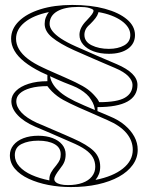

<svg xmlns="http://www.w3.org/2000/svg" viewBox="-20 -743 598 778"><path d="M267 15Q220 15 176 6.5Q132 -2 96.5 -18.5Q61 -35 40.5 -59Q20 -83 20 -114Q20 -137 34.5 -155Q49 -173 75 -183Q101 -193 135 -193Q168 -193 193 -183.5Q218 -174 232 -157Q246 -140 246 -118Q246 -101 241 -88Q236 -75 223 -59Q212 -45 206 -34.5Q200 -24 200 -17Q200 -10 206.5 -4.5Q213 1 225.5 4Q238 7 255 7Q289 7 314 -2Q339 -11 352.5 -28Q366 -45 366 -67Q366 -88 356.5 -105Q347 -122 325.5 -137Q304 -152 268 -167Q222 -187 184.5 -203.5Q147 -220 122 -230Q76 -250 51 -277Q26 -304 26 -333Q26 -356 44.5 -374.5Q63 -393 96 -403.5Q129 -414 172 -414V-444H182Q182 -435 184.5 -425.5Q187 -416 192 -407Q197 -398 203 -390.5Q209 -383 216 -377Q224 -369 233.5 -362Q243 -355 255 -348Q267 -341 283 -333Q300 -325 321.5 -315.5Q343 -306 365 -297Q387 -288 403 -281Q419 -274 424 -272Q461 -257 486 -235.5Q511 -214 524.5 -189Q538 -164 538 -136Q538 -103 518 -75Q498 -47 462 -27Q426 -7 376.5 4Q327 15 267 15ZM365 -289Q365 -302 361 -314.5Q357 -327 349 -339Q342 -351 331 -361Q320 -371 305.5 -380Q291 -389 273 -396Q236 -410 208.5 -422.5Q181 -435 146 -451Q106 -471 79 -492.5Q52 -514 38.5 -537.5Q25 -561 25 -586Q25 -626 56.5 -657Q88 -688 144 -705.5Q200 -723 273 -723Q348 -723 405 -707.5Q462 -692 494.5 -664.5Q527 -637 527 -601Q527 -566 498.5 -545.5Q470 -525 421 -525Q386 -525 359 -535Q332 -545 317 -562.5Q302 -580 302 -602Q302 -631 331 -660Q347 -677 353 -685.5Q359 -694 359 -700Q359 -703 354.5 -705.5Q350 -708 342 -710.5Q334 -713 323 -714Q312 -715 299 -715Q242 -715 211.5 -697Q181 -679 181 -646Q181 -632 192.5 -617Q204 -602 227.5 -586.5Q251 -571 287 -555Q332 -535 373.5 -517Q415 -499 453 -483Q495 -465 516 -444Q537 -423 537 -399Q537 -354 496.5 -331.5Q456 -309 375 -309V-289ZM421 -545Q458 -545 483 -559Q508 -573 508 -601Q508 -618 498.5 -632.5Q489 -647 472 -659Q455 -671 431.5 -680Q408 -689 379 -694Q379 -693 378.5 -692Q378 -691 378 -690Q375 -680 367 -669.5Q359 -659 345 -645Q332 -634 327 -623.5Q322 -613 322 -602Q322 -574 351.5 -559.5Q381 -545 421 -545ZM180 -12Q180 -14 180 -15Q180 -16 180 -17Q180 -31 187 -44Q194 -57 208 -73Q219 -87 222.5 -96Q226 -105 226 -118Q226 -145 201 -159Q176 -173 135 -173Q95 -173 67.5 -159.5Q40 -146 40 -114Q40 -89 58.5 -68.5Q77 -48 108.5 -34Q140 -20 180 -12ZM367 -14Q438 -28 478 -60Q518 -92 518 -136Q518 -173 492.5 -203.5Q467 -234 416 -256Q401 -263 382 -271Q363 -279 342.5 -288.5Q322 -298 300 -307Q262 -324 236.5 -338Q211 -352 190 -373Q183 -380 179.5 -384.5Q176 -389 172 -394Q132 -394 103.5 -386Q75 -378 60.5 -364.5Q46 -351 46 -333Q46 -310 66.5 -287.5Q87 -265 130 -245Q136 -243 154 -235Q172 -227 195.5 -217Q219 -207 241 -197.5Q263 -188 276 -182Q333 -157 359.5 -131.5Q386 -106 386 -67Q386 -51 381 -38Q376 -25 367 -14ZM382 -329Q455 -329 486 -347Q517 -365 517 -399Q517 -416 500 -434Q483 -452 445 -468Q421 -478 393.5 -490Q366 -502 337 -514.5Q308 -527 279 -540Q222 -566 191.5 -591Q161 -616 161 -646Q161 -660 165.5 -672Q170 -684 178 -694Q115 -681 80 -652.5Q45 -624 45 -586Q45 -564 57 -543.5Q69 -523 93 -504.5Q117 -486 154 -469Q158 -467 171 -461Q184 -455 202.5 -447Q221 -439 239 -431Q257 -423 270 -417Q283 -411 287 -409Q318 -394 335.5 -381Q353 -368 368 -350Q376 -341 378 -336.5Q380 -332 382 -329Z"/></svg>

Font: Kalnia Glaze Thin
Style: Regular
Weight: 100
Version: Version 1.110